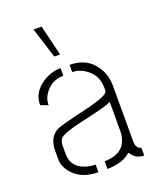

<svg xmlns="http://www.w3.org/2000/svg" viewBox="-134 -797 721 877"><g transform="rotate(-20 226.5 -358.0)"><path d="M135.7 -714.8H174.8L210.9 -566.4H182.6ZM39.1 -118.2V-163.1Q40 -226.6 86.9 -251Q104.5 -259.8 224.6 -288.1Q347.7 -316.4 348.6 -338.9V-354.5Q348.6 -421.9 290 -456.1Q262.7 -471.7 235.4 -471.7V-506.8Q326.2 -506.8 368.2 -431.6Q388.7 -394.5 388.7 -352.5V-72.3Q392.6 -42 414.1 -39.1V-1Q375 -1 353.5 -33.2Q351.6 -36.1 349.6 -38.1Q317.4 -5.9 248 -1Q241.2 -1 235.4 -1V-38.1Q348.6 -40 349.6 -145.5V-285.2Q322.3 -270.5 204.1 -245.1Q108.4 -223.6 89.8 -205.1Q79.1 -193.4 79.1 -167V-128.9Q80.1 -63.5 148.4 -43.9Q168.9 -38.1 191.4 -38.1V-1Q105.5 -1 61.5 -57.6Q39.1 -86.9 39.1 -118.2ZM45.9 -379.9Q44.9 -441.4 104.5 -480.5Q145.5 -506.8 191.4 -506.8V-469.7Q136.7 -469.7 103.5 -426.8Q82 -399.4 82 -366.2Z"/></g></svg>

Font: Post No Bills Colombo
Style: Light
Weight: 400
Designer: Kosala Senevirathne, Siva Puranthara, Lasantha Premarathna, Tharique Azeez
Foundry: Mooniak
Version: Version 1.220 ; ttfautohint (v1.5)